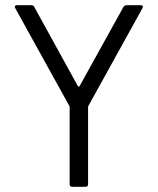

<svg xmlns="http://www.w3.org/2000/svg" viewBox="-20 -720 607 739"><path d="M248 -11V-307Q248 -311 247 -312L39 -688L37 -694Q37 -700 46 -700H100Q109 -700 112 -693L280 -388Q281 -387 283 -387Q285 -387 286 -388L455 -693Q459 -700 467 -700H521Q527 -700 529 -696.5Q531 -693 528 -688L320 -312Q319 -311 319 -307V-11Q319 -1 309 -1H258Q248 -1 248 -11Z"/></svg>

Font: Barlow GEO
Style: Regular
Weight: 400
Designer: Jeremy Tribby
Foundry: Tribby Type
Version: Version 1.408